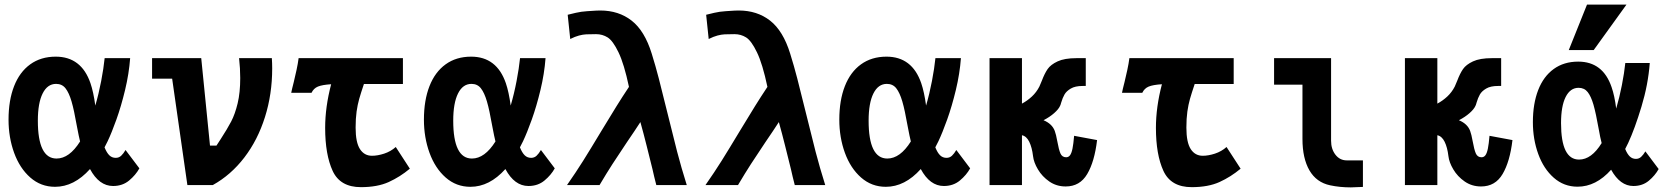

<svg xmlns="http://www.w3.org/2000/svg" viewBox="-20 -802 7240 832"><path d="M17 -283.5Q17 -367 41 -428.5Q65 -490 111 -523.2Q157 -556.5 221.5 -556.5Q332.5 -556.5 372 -441.5Q385 -403.5 393 -344.5Q408 -396 418.5 -451Q429 -506 433.5 -550H544Q539 -482.5 522 -412Q505 -341.5 484.5 -284.2Q464 -227 446.5 -190L433 -163.5Q442.5 -140 453.8 -129Q465 -118 481.5 -118Q495.5 -118 505.2 -127.2Q515 -136.5 524 -152L584 -72.5Q568 -43.5 539.5 -19.8Q511 4 470 4Q409.5 4 370 -69.5Q301 7.5 218.5 7.5Q157 7.5 111.2 -32.8Q65.5 -73 41.2 -139.8Q17 -206.5 17 -283.5ZM225 -115Q280.5 -115 327 -189Q321.5 -211 314.5 -248.5Q306.5 -292.5 301.2 -317.2Q296 -342 290 -362.5Q279 -400 264 -419.2Q249 -438.5 223 -438.5Q185.5 -438.5 164.8 -397Q144 -355.5 144 -279Q144 -115 225 -115Z M726 -461H639V-550H852L890 -171H918L936.5 -199.5Q965 -243.5 981.8 -275.5Q998.5 -307.5 1009.8 -354.2Q1021 -401 1021 -464Q1021 -505 1016 -550H1158Q1159.5 -527.5 1159.5 -505.5Q1159.5 -394 1128.2 -294.8Q1097 -195.5 1038.8 -119.5Q980.5 -43.5 902 0H792Z M1253 -446.5Q1259 -471 1265 -498.8Q1271 -526.5 1274 -550H1726V-438H1557Q1543.5 -398 1536.5 -373.2Q1529.5 -348.5 1525.2 -318.5Q1521 -288.5 1521 -249Q1521 -185 1539.8 -156Q1558.5 -127 1592 -127Q1616 -127 1644.5 -136.2Q1673 -145.5 1695 -165L1756 -71Q1713.5 -35.5 1664.5 -13.2Q1615.5 9 1544 9Q1454 9 1421.5 -61.5Q1389 -132 1389 -248Q1389 -338.5 1415 -437Q1376 -434.5 1357.5 -426.8Q1339 -419 1330 -400H1242Q1244.5 -413.5 1253 -446.5Z M1817 -283.5Q1817 -367 1841 -428.5Q1865 -490 1911 -523.2Q1957 -556.5 2021.5 -556.5Q2132.5 -556.5 2172 -441.5Q2185 -403.5 2193 -344.5Q2208 -396 2218.5 -451Q2229 -506 2233.5 -550H2344Q2339 -482.5 2322 -412Q2305 -341.5 2284.5 -284.2Q2264 -227 2246.5 -190L2233 -163.5Q2242.5 -140 2253.8 -129Q2265 -118 2281.5 -118Q2295.5 -118 2305.2 -127.2Q2315 -136.5 2324 -152L2384 -72.5Q2368 -43.5 2339.5 -19.8Q2311 4 2270 4Q2209.5 4 2170 -69.5Q2101 7.5 2018.5 7.5Q1957 7.5 1911.2 -32.8Q1865.5 -73 1841.2 -139.8Q1817 -206.5 1817 -283.5ZM2025 -115Q2080.5 -115 2127 -189Q2121.5 -211 2114.5 -248.5Q2106.5 -292.5 2101.2 -317.2Q2096 -342 2090 -362.5Q2079 -400 2064 -419.2Q2049 -438.5 2023 -438.5Q1985.5 -438.5 1964.8 -397Q1944 -355.5 1944 -279Q1944 -115 2025 -115Z M2586 -234.5Q2626 -300.5 2651.2 -341.2Q2676.5 -382 2705.5 -425.5Q2684.5 -525 2660.2 -575.2Q2636 -625.5 2613.2 -639.8Q2590.5 -654 2563 -654Q2534.5 -654 2520.2 -653.2Q2506 -652.5 2489 -648Q2472 -643.5 2451 -633L2440 -738Q2481 -748.5 2499.2 -751Q2517.5 -753.5 2563 -756Q2569 -756.5 2581 -756.5Q2661 -756.5 2717.2 -712.5Q2773.5 -668.5 2804 -570Q2821 -515.5 2834.8 -462Q2848.5 -408.5 2871 -317.5Q2896.5 -213 2914.2 -144.8Q2932 -76.5 2956 0H2824Q2814 -38.5 2807.5 -68.5Q2795.5 -117 2782.2 -170Q2769 -223 2755 -273Q2732.5 -238 2696.5 -185.5Q2659.5 -130.5 2634 -91Q2608.5 -51.5 2578 0H2437Q2475.5 -55 2507 -105.2Q2538.5 -155.5 2586 -234.5Z M3186 -234.5Q3226 -300.5 3251.2 -341.2Q3276.5 -382 3305.5 -425.5Q3284.5 -525 3260.2 -575.2Q3236 -625.5 3213.2 -639.8Q3190.5 -654 3163 -654Q3134.5 -654 3120.2 -653.2Q3106 -652.5 3089 -648Q3072 -643.5 3051 -633L3040 -738Q3081 -748.5 3099.2 -751Q3117.5 -753.5 3163 -756Q3169 -756.5 3181 -756.5Q3261 -756.5 3317.2 -712.5Q3373.5 -668.5 3404 -570Q3421 -515.5 3434.8 -462Q3448.5 -408.5 3471 -317.5Q3496.5 -213 3514.2 -144.8Q3532 -76.5 3556 0H3424Q3414 -38.5 3407.5 -68.5Q3395.5 -117 3382.2 -170Q3369 -223 3355 -273Q3332.5 -238 3296.5 -185.5Q3259.5 -130.5 3234 -91Q3208.5 -51.5 3178 0H3037Q3075.5 -55 3107 -105.2Q3138.5 -155.5 3186 -234.5Z M3617 -283.5Q3617 -367 3641 -428.5Q3665 -490 3711 -523.2Q3757 -556.5 3821.5 -556.5Q3932.5 -556.5 3972 -441.5Q3985 -403.5 3993 -344.5Q4008 -396 4018.5 -451Q4029 -506 4033.5 -550H4144Q4139 -482.5 4122 -412Q4105 -341.5 4084.5 -284.2Q4064 -227 4046.5 -190L4033 -163.5Q4042.5 -140 4053.8 -129Q4065 -118 4081.5 -118Q4095.5 -118 4105.2 -127.2Q4115 -136.5 4124 -152L4184 -72.5Q4168 -43.5 4139.5 -19.8Q4111 4 4070 4Q4009.5 4 3970 -69.5Q3901 7.5 3818.5 7.5Q3757 7.5 3711.2 -32.8Q3665.5 -73 3641.2 -139.8Q3617 -206.5 3617 -283.5ZM3825 -115Q3880.5 -115 3927 -189Q3921.5 -211 3914.5 -248.5Q3906.5 -292.5 3901.2 -317.2Q3896 -342 3890 -362.5Q3879 -400 3864 -419.2Q3849 -438.5 3823 -438.5Q3785.5 -438.5 3764.8 -397Q3744 -355.5 3744 -279Q3744 -115 3825 -115Z M4456.5 -125.5Q4452 -163.5 4440 -187.8Q4428 -212 4408.5 -216V0H4268V-550H4408.5V-353Q4432 -365.5 4451.8 -384Q4471.5 -402.5 4484 -427Q4488 -435 4495 -453Q4506.5 -483.5 4519.8 -502.8Q4533 -522 4563 -536Q4593 -550 4645 -550H4685V-429.5H4671.5Q4639 -429.5 4620 -418.2Q4601 -407 4592.8 -392.5Q4584.5 -378 4578.5 -357.5Q4576 -347.5 4573.5 -343Q4567 -328.5 4548 -311.8Q4529 -295 4502 -281Q4539 -265.5 4550.5 -235Q4556 -221 4562 -188Q4568 -154 4575.2 -137.2Q4582.5 -120.5 4600 -120.5Q4610.5 -120.5 4617 -129.5Q4623.5 -138.5 4627.5 -158.2Q4631.5 -178 4634.5 -213.5L4734 -195Q4723 -101.5 4691.2 -47.8Q4659.5 6 4598 6Q4558 6 4527 -15.5Q4496 -37 4477.8 -67.8Q4459.5 -98.5 4456.5 -125.5Z M4853 -446.5Q4859 -471 4865 -498.8Q4871 -526.5 4874 -550H5326V-438H5157Q5143.5 -398 5136.5 -373.2Q5129.5 -348.5 5125.2 -318.5Q5121 -288.5 5121 -249Q5121 -185 5139.8 -156Q5158.5 -127 5192 -127Q5216 -127 5244.5 -136.2Q5273 -145.5 5295 -165L5356 -71Q5313.5 -35.5 5264.5 -13.2Q5215.5 9 5144 9Q5054 9 5021.5 -61.5Q4989 -132 4989 -248Q4989 -338.5 5015 -437Q4976 -434.5 4957.5 -426.8Q4939 -419 4930 -400H4842Q4844.5 -413.5 4853 -446.5Z M5624 -200V-435H5501V-550H5748V-192Q5748 -156 5767 -131.5Q5786 -107 5816 -107H5886V8Q5850 10 5833.5 10Q5786 10 5744 1Q5684.5 -11.5 5654.2 -63.8Q5624 -116 5624 -200Z M6256.5 -125.5Q6252 -163.5 6240 -187.8Q6228 -212 6208.5 -216V0H6068V-550H6208.5V-353Q6232 -365.5 6251.8 -384Q6271.5 -402.5 6284 -427Q6288 -435 6295 -453Q6306.5 -483.5 6319.8 -502.8Q6333 -522 6363 -536Q6393 -550 6445 -550H6485V-429.5H6471.5Q6439 -429.5 6420 -418.2Q6401 -407 6392.8 -392.5Q6384.5 -378 6378.5 -357.5Q6376 -347.5 6373.5 -343Q6367 -328.5 6348 -311.8Q6329 -295 6302 -281Q6339 -265.5 6350.5 -235Q6356 -221 6362 -188Q6368 -154 6375.2 -137.2Q6382.5 -120.5 6400 -120.5Q6410.5 -120.5 6417 -129.5Q6423.5 -138.5 6427.5 -158.2Q6431.5 -178 6434.5 -213.5L6534 -195Q6523 -101.5 6491.2 -47.8Q6459.5 6 6398 6Q6358 6 6327 -15.5Q6296 -37 6277.8 -67.8Q6259.5 -98.5 6256.5 -125.5Z M6622.5 -272.5Q6622.5 -352.5 6645.5 -411.8Q6668.5 -471 6712.8 -503Q6757 -535 6819 -535Q6926 -535 6963.5 -424.5Q6976.5 -387.5 6983.5 -331.5Q6998 -380.5 7008.2 -433.2Q7018.5 -486 7023 -529H7129Q7122 -435.5 7093 -339.8Q7064 -244 7035.5 -182.5L7022.5 -156.5Q7031.5 -134.5 7042.5 -124Q7053.5 -113.5 7069 -113.5Q7082 -113.5 7091.5 -122.2Q7101 -131 7110 -146L7167.5 -69.5Q7152 -41.5 7124.8 -18.8Q7097.5 4 7058 4Q7000.5 4 6961.5 -66.5Q6896 7 6816 7Q6757 7 6713 -31.8Q6669 -70.5 6645.8 -134.5Q6622.5 -198.5 6622.5 -272.5ZM6778 -585 6857 -782H7028L6886 -585ZM6822.5 -110.5Q6876.5 -110.5 6920.5 -182Q6914 -206.5 6908.5 -239Q6895.5 -312 6885 -348.5Q6874.5 -384.5 6860 -403Q6845.5 -421.5 6820.5 -421.5Q6784.5 -421.5 6764.5 -381.8Q6744.5 -342 6744.5 -268.5Q6744.5 -110.5 6822.5 -110.5Z"/></svg>

Font: JuliaMono Black
Style: Regular
Weight: 900
Monospace: yes
Designer: cormullion
Foundry: corm
Version: Version 0.054; ttfautohint (v1.8.4)